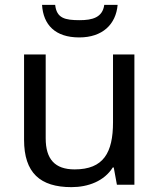

<svg xmlns="http://www.w3.org/2000/svg" viewBox="-20 -760 658 790"><path d="M464 -740H409C402 -688 360 -677 308 -677C247 -677 213 -685 207 -740H153C158 -658 207 -606 306 -606C402 -606 457 -660 464 -740ZM533 -536H445V-257C445 -132 406 -63 287 -63C206 -63 168 -105 168 -191V-536H79V-185C79 -49 145 10 274 10C343 10 409 -15 444 -71H448L461 0H533Z"/></svg>

Font: Noto Sans Gujarati UI
Style: Regular
Weight: 400
Designer: Jelle Bosma - Monotype Design Team, Universal Thirst
Foundry: Monotype Imaging Inc.
Version: Version 2.106